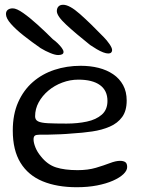

<svg xmlns="http://www.w3.org/2000/svg" viewBox="-20 -752 602 804"><path d="M301.5 32Q218.5 32 158.2 7Q98 -18 65.8 -70.5Q33.5 -123 33.5 -205.5Q33.5 -273 56 -323.8Q78.5 -374.5 117.5 -408.5Q156.5 -442.5 208 -459.5Q259.5 -476.5 318 -476.5Q358 -476.5 392.8 -467.8Q427.5 -459 454 -441Q480.5 -423 495.5 -395.5Q510.5 -368 510.5 -331Q510.5 -288 491.5 -262Q472.5 -236 439.8 -221.8Q407 -207.5 366 -201.5Q325 -195.5 281 -193Q261 -191 234 -189.8Q207 -188.5 182.8 -188.2Q158.5 -188 146 -188Q131 -188 125.8 -183.8Q120.5 -179.5 120.5 -168.5Q120.5 -154.5 128.2 -135Q136 -115.5 151 -97.5Q178.5 -62.5 214.8 -51Q251 -39.5 305 -39.5Q348.5 -39.5 382 -49.5Q415.5 -59.5 440.2 -69Q465 -78.5 482.5 -78.5Q496.5 -78.5 504.5 -73.2Q512.5 -68 512.5 -52.5Q512.5 -38 497 -23Q481.5 -8 453.2 4.5Q425 17 386.5 24.5Q348 32 301.5 32ZM258.5 -234.5Q304.5 -234.5 343.5 -242.8Q382.5 -251 406.2 -271.8Q430 -292.5 430 -329.5Q430 -373 398.5 -395.8Q367 -418.5 308 -418.5Q273.5 -418.5 240.8 -406.2Q208 -394 182.5 -372.5Q157 -351 142 -323.5Q127 -296 127 -265Q127 -250 139.5 -243.8Q152 -237.5 180.8 -236Q209.5 -234.5 258.5 -234.5ZM223.5 -521.5Q211 -521.5 190.8 -529.8Q170.5 -538 150 -550.5Q114 -575.5 80.5 -601.8Q47 -628 26 -651.8Q5 -675.5 5 -693Q5 -705 12.8 -711Q20.5 -717 33.5 -717Q49.5 -717 77.2 -697.5Q105 -678 137.8 -648.2Q170.5 -618.5 201.5 -587.5Q211.5 -580.5 221.5 -570.8Q231.5 -561 238.8 -551.2Q246 -541.5 246 -534.5Q246 -527.5 239.8 -524.5Q233.5 -521.5 223.5 -521.5ZM433.5 -528Q424.5 -528 412 -532.8Q399.5 -537.5 385.5 -545.8Q371.5 -554 357.5 -563.5Q296 -612.5 257 -648.8Q218 -685 218 -705.5Q218 -717.5 224.8 -724.8Q231.5 -732 244.5 -732Q271 -732 314.5 -693.5Q358 -655 414.5 -596.5Q427 -584 438.2 -567.8Q449.5 -551.5 449.5 -542Q449.5 -536 445.5 -532Q441.5 -528 433.5 -528Z"/></svg>

Font: Gluten Light
Style: Regular
Weight: 300
Designer: Tyler Finck
Foundry: Etcetera Type Company
Version: Version 1.300